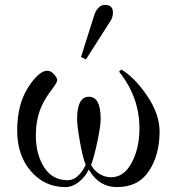

<svg xmlns="http://www.w3.org/2000/svg" viewBox="-20 -750 720 782"><path d="M408 -730Q440 -730 440 -699Q440 -688 437 -679Q434 -670 429 -663Q424 -656 418 -646L330 -508L310 -518L360 -676Q365 -693 369.5 -702.5Q374 -712 384 -721Q394 -730 408 -730ZM246 12Q162 12 106 -52.5Q50 -117 50 -218Q50 -324 94 -393Q138 -462 173 -462Q187 -462 200 -447.5Q213 -433 213 -423Q213 -414 190.5 -384.5Q168 -355 154 -327Q126 -272 126 -198Q126 -122 159.5 -69Q193 -16 256 -16Q298 -16 329 -78Q316 -112 305 -175.5Q294 -239 294 -264Q294 -356 342 -356Q390 -356 390 -266Q390 -237 377 -175Q364 -113 351 -78Q363 -55 385.5 -41.5Q408 -28 432 -28Q485 -28 516.5 -87.5Q548 -147 548 -226Q548 -355 465 -458L474 -467Q529 -434 579.5 -359.5Q630 -285 630 -214Q630 -120 587 -54Q544 12 456 12Q384 12 344 -56L340 -58Q330 -33 303 -10.5Q276 12 246 12Z"/></svg>

Font: Old Standard TT
Style: Regular
Weight: 400
Designer: Alexey Kryukov <alexios@thessalonica.org.ru>
Version: Version 1.0